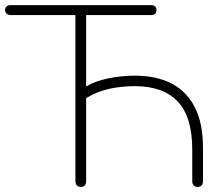

<svg xmlns="http://www.w3.org/2000/svg" viewBox="-23 -725 876 751"><path d="M293 6Q283 6 277.5 0Q272 -6 272 -16V-666H19Q9 -666 3 -671.5Q-3 -677 -3 -686Q-3 -695 3 -700Q9 -705 19 -705H567Q578 -705 583.5 -700Q589 -695 589 -686Q589 -676 583.5 -671Q578 -666 567 -666H314V-387Q349 -408 400.5 -418.5Q452 -429 504 -429Q591 -429 650.5 -397Q710 -365 740.5 -302.5Q771 -240 771 -146V-16Q771 -6 765.5 0Q760 6 750 6Q740 6 734.5 0Q729 -6 729 -16V-140Q729 -268 672 -328Q615 -388 504 -388Q452 -388 404 -377.5Q356 -367 314 -341V-16Q314 -6 309 0Q304 6 293 6Z"/></svg>

Font: Nunito ExtraLight
Style: Regular
Weight: 200
Designer: Vernon Adams
Foundry: Vernon Adams
Version: Version 3.602